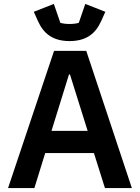

<svg xmlns="http://www.w3.org/2000/svg" viewBox="-20 -957 712 977"><path d="M514 0 458 -178H210L155 0H21L255 -698H419L651 0ZM336 -578H331L242 -291H426ZM334 -748C250 -748 202 -785 173 -850L152 -897L254 -937L287 -841C298 -837 317 -835 334 -835C351 -835 370 -837 381 -841L414 -937L516 -897L495 -850C466 -785 418 -748 334 -748Z"/></svg>

Font: Plexus Sans SemiBold
Style: Regular
Weight: 600
Version: Version 2.001;PS 002.001;hotconv 1.0.70;makeotf.lib2.5.58329